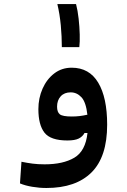

<svg xmlns="http://www.w3.org/2000/svg" viewBox="-20 -686 626 943"><path d="M208 237.3Q173.3 237.3 138.4 231.4Q103.5 225.6 78.1 214.8L85.4 108.4Q114.3 114.3 140.4 117.7Q166.5 121.1 199.2 121.1Q290 121.1 345 88.6Q399.9 56.2 409.7 -32.7H395Q385.7 -15.1 366.7 -5.6Q347.7 3.9 311 3.9Q228 3.9 198.2 -34.7Q168.5 -73.2 168.5 -149.9Q168.5 -204.1 189 -250.5Q209.5 -296.9 246.3 -325.2Q283.2 -353.5 332 -353.5Q418.5 -353.5 462.4 -280Q506.3 -206.5 506.3 -73.7Q506.3 84.5 429.4 160.9Q352.5 237.3 208 237.3ZM409.2 -122.6Q402.3 -184.6 379.9 -208.5Q357.4 -232.4 327.1 -232.4Q295.9 -232.4 278.1 -212.9Q260.3 -193.4 260.3 -162.1Q260.3 -135.3 273.9 -124.5Q287.6 -113.8 332.5 -113.8Q353.5 -113.8 371.3 -116Q389.2 -118.2 409.2 -122.6ZM283.7 -454.6Q283.7 -506.8 278.6 -561.8Q273.4 -616.7 261.7 -666H353.5Q361.8 -634.3 366.2 -594.2Q370.6 -554.2 371.6 -516.6Q372.6 -479 369.6 -454.6Z"/></svg>

Font: Cascadia Code SemiBold
Style: Regular
Weight: 600
Monospace: yes
Designer: Aaron Bell
Foundry: Saja Typeworks
Version: Version 2404.023; ttfautohint (v1.8.4)